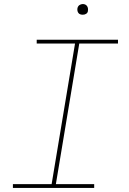

<svg xmlns="http://www.w3.org/2000/svg" viewBox="-20 -932 640 952"><path d="M44 0V-19H236L352 -716H162V-735H565V-716H373L257 -19H447V0ZM390 -859Q384 -859 378 -861Q372 -863 368.5 -868Q365 -873 364 -879Q363 -885 364 -891Q365 -896 367.5 -900Q370 -904 373.5 -906.5Q377 -909 381.5 -910.5Q386 -912 390 -912Q397 -912 402.5 -909.5Q408 -907 411.5 -902Q415 -897 416 -891Q417 -885 416 -879Q416 -874 413.5 -870Q411 -866 407 -863.5Q403 -861 399 -860Q395 -859 390 -859Z"/></svg>

Font: Iosevka Curly Thin Extended
Style: Italic
Weight: 100
Width: 7
Italic angle: -9°
Monospace: yes
Designer: Belleve Invis
Foundry: Belleve Invis
Version: Version 11.1.0; ttfautohint (v1.8.3)